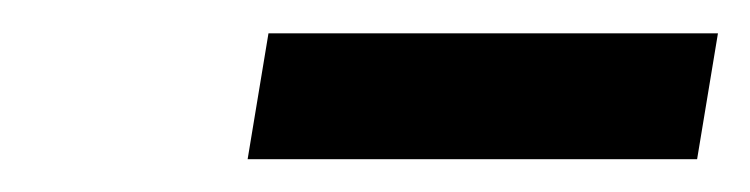

<svg xmlns="http://www.w3.org/2000/svg" viewBox="-20 -722 457 117"><path d="M417.5 -701.7 404.8 -625H130.9L143.6 -701.7Z"/></svg>

Font: Inter 28pt Medium
Style: Italic
Weight: 500
Italic angle: -9.3988°
Designer: Rasmus Andersson
Foundry: rsms
Version: Version 4.001;git-66647c0bb